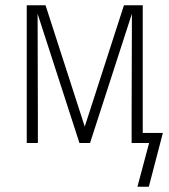

<svg xmlns="http://www.w3.org/2000/svg" viewBox="-20 -540 640 725"><path d="M542 165H499L543 0H477V-104Q477 -189 477.5 -274Q478 -359 478 -444V-488L320 0H280L122 -488Q122 -392 122.5 -296Q123 -200 123 -104V0H81V-520H152L300 -62L448 -520H519V-38H595Z"/></svg>

Font: Iosevka Extralight Extended
Style: Regular
Weight: 200
Width: 7
Monospace: yes
Designer: Belleve Invis
Foundry: Belleve Invis
Version: Version 32.5.0; ttfautohint (v1.8.4)